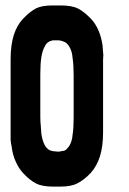

<svg xmlns="http://www.w3.org/2000/svg" viewBox="-20 -695 480 714"><path d="M363.3 -473.6Q363.3 -383.8 363.3 -202.1Q363.3 -151.4 351.6 -113.3Q339.8 -76.2 316.4 -50.8Q292 -25.4 268.6 -13.7Q246.1 -1 203.1 -1Q201.2 -1 199.2 -1Q197.3 -1 196.3 -1Q195.3 -1 193.4 -1Q189.5 -1 185.5 -1Q181.6 -1 178.7 -1Q136.7 -1 114.3 -12.7Q90.8 -24.4 66.4 -50.8Q49.8 -68.4 39.1 -92.8Q27.3 -117.2 23.4 -149.4Q20.5 -162.1 19.5 -174.8Q19.5 -188.5 19.5 -203.1Q19.5 -293.9 19.5 -475.6Q19.5 -526.4 31.2 -564.5Q43 -601.6 66.4 -626Q90.8 -651.4 114.3 -664.1Q136.7 -674.8 175.8 -674.8Q178.7 -674.8 180.7 -674.8Q182.6 -674.8 184.6 -674.8Q186.5 -674.8 188.5 -674.8Q189.5 -674.8 191.4 -674.8Q195.3 -674.8 198.2 -674.8Q202.1 -674.8 205.1 -674.8Q247.1 -674.8 270.5 -663.1Q293 -651.4 318.4 -625Q335 -607.4 345.7 -583Q356.4 -558.6 361.3 -527.3Q362.3 -514.6 363.3 -501Q364.3 -496.1 364.3 -490.2Q364.3 -482.4 363.3 -473.6ZM253.9 -415Q253.9 -434.6 252.9 -450.2Q252 -465.8 250 -478.5Q249 -492.2 246.1 -502Q243.2 -511.7 239.3 -518.6Q235.4 -526.4 230.5 -531.2Q225.6 -537.1 219.7 -539.1Q209 -543.9 200.2 -544.9Q190.4 -544.9 184.6 -544.9Q181.6 -544.9 179.7 -544.9Q177.7 -544.9 175.8 -544.9Q172.9 -543.9 169.9 -543Q167 -543 164.1 -541Q158.2 -538.1 153.3 -533.2Q148.4 -527.3 145.5 -520.5Q141.6 -513.7 138.7 -503.9Q135.7 -494.1 133.8 -482.4Q131.8 -469.7 130.9 -454.1Q129.9 -437.5 129.9 -418.9Q129.9 -366.2 129.9 -260.7Q129.9 -242.2 131.8 -225.6Q132.8 -210 133.8 -197.3Q135.7 -184.6 138.7 -174.8Q141.6 -164.1 145.5 -157.2Q148.4 -150.4 153.3 -145.5Q158.2 -139.6 164.1 -136.7Q168 -134.8 177.7 -132.8Q188.5 -131.8 197.3 -130.9Q198.2 -130.9 200.2 -131.8Q202.1 -131.8 204.1 -131.8Q208 -132.8 212.9 -133.8Q218.8 -133.8 219.7 -134.8Q226.6 -137.7 230.5 -143.6Q235.4 -148.4 239.3 -155.3Q243.2 -162.1 246.1 -171.9Q249 -181.6 250 -194.3Q252 -206.1 252.9 -221.7Q253.9 -238.3 253.9 -256.8Q253.9 -309.6 253.9 -415Z"/></svg>

Font: Typeface
Style: Regular
Weight: 400
Version: Version 1.0